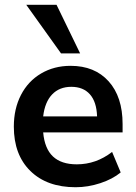

<svg xmlns="http://www.w3.org/2000/svg" viewBox="-20 -777 571 805"><path d="M494 -222H161Q167 -154 202 -121Q237 -88 302 -88Q383 -88 450 -140L486 -54Q452 -26 400.5 -9Q349 8 297 8Q177 8 107.5 -60Q38 -128 38 -246Q38 -321 68 -379Q98 -437 152.5 -469Q207 -501 276 -501Q377 -501 435.5 -436Q494 -371 494 -257ZM161 -289H387Q385 -350 357 -381.5Q329 -413 279 -413Q229 -413 198.5 -381Q168 -349 161 -289ZM236 -553 90 -757H217L316 -553Z"/></svg>

Font: wassup Sans
Style: Bold
Weight: 700
Version: Version 2.001